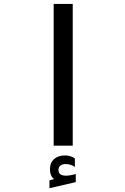

<svg xmlns="http://www.w3.org/2000/svg" viewBox="-20 -745 640 982"><path d="M352 -725V0H254.5V-725ZM233 177.5 256.5 171Q235.5 154.5 235.5 121Q235.5 87 256.8 68.5Q278 50 312 50Q341.5 50 363 65.5V109Q354.5 102.5 341.8 98.2Q329 94 315 94Q298.5 94 288.8 102.2Q279 110.5 279 124Q279 153.5 317 153.5Q338 153.5 367.5 145V186.5L233 217.5Z"/></svg>

Font: JuliaMono Medium
Style: Italic
Weight: 500
Italic angle: -9°
Monospace: yes
Designer: cormullion
Foundry: corm
Version: Version 0.054; ttfautohint (v1.8.4)